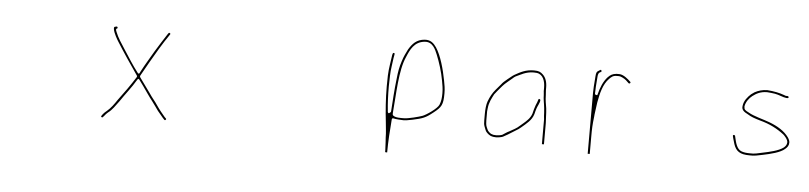

<svg xmlns="http://www.w3.org/2000/svg" viewBox="-42 -779 4720 1120"><g transform="rotate(5 2317.5 -219.5)"><path d="M608.9 -476.5 603.1 -474.8C602.8 -474.7 602.3 -474.6 601.9 -474.6C595.6 -473.8 593.5 -470.8 595 -459.8C598 -437.6 619.9 -400.5 625.3 -392C664.8 -328.8 709.7 -262.6 752.2 -201.3C753.7 -199.1 754 -195.6 752.4 -193C720.9 -142.7 686.4 -95 653 -50.5C640.5 -33.8 653.4 -51 653.2 -50.8C635.6 -24.4 618 0.3 595.7 18.8C586.6 26 580.3 31.9 574 39.5L567.1 49.3C567 49.5 566.8 49.8 566.6 50C563.9 52.9 564.6 55 567.1 57.2C570.2 59.8 573.5 59.9 575.9 56.6C576 56.4 576.2 56.2 576.4 56L584.1 47.4C588.1 41.6 595 34.1 603.2 27.2C603.3 27.2 603.4 27 603.6 27C626.6 10.1 643.3 -15.9 664 -43.5C676.5 -60.2 663.6 -43 663.8 -43.2C693.2 -87.3 728.5 -129.8 756.5 -177.8C763.2 -189.2 769.2 -178.2 769.2 -178.2C775.8 -168.3 783.6 -157.6 793 -145.5C812.1 -119.2 835.3 -83.5 853.8 -60.7C869.8 -40.7 878 -26.1 892.7 -6.8C907.2 9.2 919.6 27 933.3 40.7C933.4 40.8 933.5 40.9 933.6 41C936.3 44 939.2 43.6 942 40.9C944.8 38.2 945 35.6 942.7 33.3L934.7 25.3C934.6 25.2 934.4 25 934.3 24.9C918.1 6 899.6 -16.6 884.7 -38.9C869.9 -61.9 852.5 -79.7 834.8 -106.8C815.7 -134.2 791.7 -166.5 772.9 -192.6C772.6 -193 772.1 -193.9 771.9 -194.7C770.3 -197.1 770 -200.2 771.6 -202.9C787.6 -229.6 805 -263.9 819.5 -287.8C841 -326.4 891.3 -410.7 918.9 -449.4C925.9 -459.2 928 -461 922.6 -464.9C917.1 -468.9 915.9 -466.2 909.2 -456.8C887.6 -422.3 865.4 -390.3 842.5 -351.2C818.8 -309.7 796.3 -274.3 772.6 -229.5C772.6 -229.4 772.5 -229.3 772.4 -229.1C770.6 -226.1 769.1 -223.2 768 -220.2C762.7 -207.2 755.1 -218.4 755.1 -218.4C724.1 -258.2 693.2 -307.7 666.2 -349.4C646.3 -380.2 625.4 -410.1 611.2 -445.8C609.8 -448.9 608.4 -452.7 607.6 -456.5C607 -459.6 608.7 -463.6 612.2 -465C616.2 -466.6 616.3 -467.2 615.6 -470.5C615.6 -470.9 615.5 -471.5 615.5 -472C615.5 -473.4 613.8 -476 608.9 -476.5Z M2259.3 -103.6C2258.8 -104.6 2258.5 -105.8 2258.5 -107V-114C2258.5 -114.2 2258.5 -114.5 2258.5 -114.7C2268.9 -225.4 2269.7 -364.6 2307.1 -447C2324.8 -489.4 2346.6 -538.9 2407.3 -544.5C2454.9 -549.2 2471.7 -504.5 2483.9 -475.9C2501.5 -433 2519.2 -377.1 2527.9 -327.3C2532.2 -302.7 2536.5 -283.6 2536.5 -254.5C2536.5 -228 2534.2 -207.7 2526 -187.3C2516.6 -163 2454.3 -121.2 2432.6 -113C2413.4 -106 2352.3 -89.5 2326 -89.5C2315.5 -89.5 2268 -86.3 2259.3 -103.6ZM2326 -77.5C2334.1 -77.5 2351.4 -80.1 2376.5 -85.3C2434.9 -98 2451.1 -103.3 2494.3 -137.9C2539 -172.9 2548.5 -187.5 2548.5 -254.5C2548.5 -283.2 2544.8 -302.6 2539.6 -329.6C2527.5 -393.5 2506 -472.5 2475.8 -517.8C2459.9 -541 2441.3 -559 2406.5 -556.5C2359.2 -552.9 2335.4 -525.9 2314.6 -491.4C2302.8 -467.9 2293.1 -449 2284.2 -420.7C2272.2 -382.8 2268.1 -363.2 2262.5 -308.2C2256.2 -258 2250.8 -175.2 2247.5 -122.5C2247.4 -120.6 2246.2 -118.1 2244.2 -116.8C2242.2 -115.5 2241.3 -114.7 2241.3 -114.7C2230.8 -104.2 2228.5 -120 2228.5 -120V-121.6C2223.5 -168.3 2221.5 -215.1 2221.5 -266.1C2222.2 -291 2222.7 -311.6 2223 -328.6C2223.8 -367.9 2231.5 -402.6 2234.5 -432.8C2236.9 -452 2242.6 -462.3 2235.2 -463.6C2229.2 -464.7 2228.1 -462.4 2225.4 -451.6C2220.5 -412.7 2212.2 -374.5 2210.5 -328.9C2210.5 -311.8 2210.2 -290.3 2209.5 -265.9C2209.5 -194.4 2215.1 -120.9 2222.5 -56.7C2224.9 -26.2 2229.5 1 2229.5 32C2229.5 52.9 2229.5 31.4 2229.5 31.6C2230.2 43.5 2230.8 53.8 2231.5 62.4C2231.5 62.6 2231.5 62.8 2231.5 63C2231.5 77.9 2233.5 90.3 2233.5 104V116.9C2235.2 117.4 2241.9 118.1 2245.5 117.7C2245.7 53 2250.3 -14.1 2255.5 -76.6C2256.2 -85.2 2263.3 -83.7 2265.2 -83.2C2276.5 -79.8 2311.6 -77.5 2326 -77.5Z M3152.5 -9V-133C3152.5 -140.8 3152.2 -147.9 3151.5 -154.3C3151.5 -154.4 3151.5 -154.8 3151.5 -155C3151.5 -160.7 3151.2 -166.4 3150.5 -172.2C3150.5 -172.4 3150.5 -172.7 3150.5 -173C3150.5 -180.1 3150.2 -187.6 3149.5 -195.4L3147.5 -219.1C3143.7 -244.1 3138.5 -267 3138.5 -295C3138.5 -305.7 3136.5 -313 3136.5 -324V-339C3136.5 -373.6 3127.6 -398.1 3110.3 -414.6C3095.8 -428.5 3085.1 -433.5 3057 -433.5C3009 -433.5 2978.5 -416.2 2946.6 -398.4C2932.1 -390.4 2924.8 -381.3 2906.6 -368.1C2890.8 -354.6 2883.3 -349.2 2873 -335.5C2872.9 -335.4 2872.8 -335.2 2872.7 -335.1L2860.7 -321.1C2856.7 -316.5 2851.1 -309.8 2843.7 -301.2C2825.5 -279.6 2813.7 -257.8 2803 -229.4C2796.2 -211.2 2793.5 -182.1 2793.5 -156V-119C2793.5 -100.1 2794.1 -94.3 2799 -80.7C2805.6 -64.1 2807.6 -54.9 2818 -45.6C2818.1 -45.5 2818.2 -45.4 2818.3 -45.3C2831.2 -32.4 2844.8 -25.5 2870 -25.5C2882.8 -25.5 2903.4 -29.1 2910.6 -32.7C2929.2 -42 2947.5 -53.8 2966 -65.4L2982 -75.4C2982.1 -75.4 2982.3 -75.5 2982.4 -75.6C2993.8 -81.9 3001.6 -87.5 3011.1 -95.7C3040.4 -120.8 3070.5 -142.4 3081.8 -180.2C3086.8 -196.6 3081.7 -179.8 3081.7 -179.8L3085.7 -195.8C3087.2 -201.6 3088.3 -205.5 3090.8 -213.1C3094.2 -225.1 3108.8 -249.3 3109.1 -262.2C3109.2 -266.9 3108.3 -268.2 3105 -269.4C3100.2 -271.2 3099.2 -271 3097 -265.3C3089.5 -245.8 3097.2 -265.8 3097.1 -265.6C3093 -253.2 3091.4 -246.2 3084.9 -233C3079.4 -218.2 3074.2 -199.9 3070.3 -182.4C3070.3 -182.2 3070.2 -181.9 3070.1 -181.6C3060.8 -153.8 3040.4 -136.6 3021.4 -120.3L3004.1 -105.5C2987.5 -89.2 2964.9 -78.4 2945.7 -67.5C2945.6 -67.4 2945.3 -67.2 2945 -67.1C2931.5 -61.1 2919.3 -51.7 2905.9 -43.6C2905.6 -43.4 2905.1 -43.2 2904.8 -43C2896.1 -39.6 2879.8 -37.5 2870 -37.5C2863.7 -37.5 2858.4 -37.8 2853.8 -38.6C2853.5 -38.6 2853 -38.8 2852.6 -38.9L2840.6 -42.9C2840.2 -43 2839.6 -43.3 2839.1 -43.6C2832.4 -47.6 2820.4 -57.3 2817.1 -67C2814.3 -73.6 2807.1 -86.5 2806.5 -100.4C2806 -103.7 2805.5 -111.2 2805.5 -119V-172C2805.5 -172.3 2805.5 -172.7 2805.6 -173.1C2806.2 -177.6 2806.9 -183.3 2807.5 -190.2C2811 -226.2 2825.4 -249.5 2837.3 -273.4C2837.4 -273.6 2837.7 -274.1 2837.9 -274.4C2844.4 -283.5 2862.4 -304.8 2869.3 -312.9L2881.3 -326.9C2896 -344 2921 -362.3 2937 -376.6C2952.6 -390.4 2936.6 -376.2 2936.7 -376.3C2941.7 -381.3 2946.9 -385.4 2952.3 -388.5C2952.4 -388.6 2952.7 -388.8 2953 -388.9C2981.9 -401.7 3010.7 -421.5 3057 -421.5C3062.7 -421.5 3068.4 -421.2 3074.9 -420.4C3112.6 -415.1 3124.5 -375.3 3124.5 -339V-326C3124.5 -325.8 3124.5 -325.4 3124.5 -325.2C3123.4 -315.8 3126.5 -308.6 3126.5 -295C3126.5 -283.6 3127.8 -272.5 3129.4 -261.3C3131.5 -247.2 3134.2 -233.1 3135.5 -218.7L3137.5 -194.6C3138.2 -186.5 3138.5 -180.7 3138.5 -173.4L3140.5 -153.7C3140.5 -153.6 3140.5 -153.2 3140.5 -153V-9Z M3423.5 23.5V-75C3423.5 -123 3424.4 -147.4 3430.5 -197.4C3430.5 -200.9 3430.9 -206.1 3431.6 -210.2C3435 -230.8 3431.5 -209.7 3431.6 -209.9C3435.6 -243.3 3438.7 -266.5 3441.1 -279.8C3450.8 -333.6 3463.8 -388.4 3497.7 -422.3C3508.7 -433.3 3518.3 -443.5 3540 -443.5H3554C3559.6 -443.5 3565.4 -441.3 3573.1 -437.8C3592.5 -428.9 3601.6 -419 3613 -407.6C3616.1 -404.8 3619.9 -405.5 3622.6 -408.7C3624.7 -411.3 3625.1 -413.6 3622 -416.4C3621.9 -416.5 3621.8 -416.6 3621.7 -416.7C3607.5 -430.8 3579 -455.5 3555 -455.5H3538.4C3514.4 -452.9 3503.7 -446.1 3488.4 -430.8C3463.9 -404.1 3449 -367.1 3438.3 -324.2C3436.7 -317.8 3423.5 -326 3423.5 -326V-332C3423.5 -359 3425.9 -381.6 3427.5 -404.5L3429.5 -430.7C3430.2 -437.1 3430.8 -441 3432.6 -445.8C3433.3 -448 3436 -452.3 3438.8 -454.2C3439 -454.4 3439.4 -454.6 3439.6 -454.7C3450.2 -460 3452.4 -461 3448.9 -467.4C3446.3 -472.3 3445.7 -471.8 3440.6 -469C3438.7 -468 3436.5 -466.5 3434.4 -464.9C3434.1 -464.7 3433.7 -464.5 3433.4 -464.3C3421.9 -458.6 3419 -451.7 3417.5 -432.4L3415.5 -405.4C3413.8 -382.1 3411.5 -358.9 3411.5 -333V23.9L3416.4 23.5C3416.6 23.5 3416.8 23.5 3417 23.5Z M4544.3 -413.5H4538C4533.1 -413.5 4530.4 -414.1 4523.9 -417.2C4495.6 -427.7 4463.3 -434.4 4423.7 -437.5C4394.9 -437.3 4370.3 -429.6 4350 -418.6L4330.7 -405.1C4311.6 -387.9 4290.8 -363.9 4287.5 -334.2C4287.4 -334 4287.4 -333.7 4287.4 -333.5C4282.5 -309.4 4301.9 -297.5 4321.4 -287.7C4321.5 -287.6 4321.8 -287.5 4322 -287.3C4343.3 -273.8 4363.8 -266.9 4397 -257.2C4454.9 -241.8 4498.6 -219 4538.6 -187.9C4538.7 -187.9 4538.8 -187.8 4538.9 -187.7C4544.1 -183.2 4566.9 -160.3 4565.5 -143.3C4565 -129.7 4557.1 -120.5 4548.9 -113.4C4548.9 -113.3 4548.7 -113.2 4548.6 -113.1C4520.5 -91.3 4467.2 -79.9 4427.5 -71.7C4403.4 -66.6 4379.8 -59.5 4353.7 -61.5C4334.4 -61.6 4317.8 -63.2 4303.3 -69C4275.8 -79.3 4267.2 -119.4 4261.7 -143.3L4258.8 -155.7C4256.6 -160 4251.7 -161.1 4248.4 -159.3C4246.8 -158.4 4245.6 -157.2 4246.3 -153.6L4249.3 -140.7C4254 -120.3 4249.2 -141.3 4249.2 -141.1C4251.8 -131.8 4255.2 -120.3 4259.1 -107.3C4273 -65.8 4296.6 -49.5 4353 -49.5C4353.1 -49.5 4353.3 -49.5 4353.5 -49.5C4379.3 -47.8 4403.2 -53.9 4430 -59.3C4473.8 -68.3 4531.4 -82.3 4556.1 -104.7C4568.4 -114.9 4577.5 -126 4577.5 -143C4577.5 -143.1 4577.5 -143.4 4577.5 -143.5C4578 -150.3 4574.9 -160.3 4566.8 -172.8C4540.7 -209.7 4499.3 -233.7 4451.3 -252C4416.2 -265.4 4358 -279 4327.1 -297.6C4323.8 -299.6 4302.3 -308.2 4299.9 -319.3C4298.7 -325.8 4298.5 -327 4298.5 -331C4298.5 -331.3 4298.5 -331.8 4298.6 -332.2C4302.9 -357.9 4320.6 -381.6 4338.4 -395C4359.6 -411.4 4384.7 -425.5 4423 -425.5C4423.1 -425.5 4423.4 -425.5 4423.6 -425.5C4440 -424.1 4454 -423.1 4469.8 -420.4C4493.5 -416.3 4517.1 -403.8 4537.4 -401.5H4544C4544.4 -401.5 4545 -401.4 4545.5 -401.4C4546.8 -401.1 4550.5 -403.8 4550.5 -406.5C4550.5 -410.2 4548.4 -412.6 4544.3 -413.5Z"/></g></svg>

Font: Take Off
Style: Hairball
Weight: 400
Foundry: Cannot Into Space Fonts
Version: Version 0.89